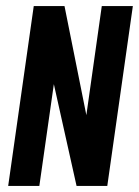

<svg xmlns="http://www.w3.org/2000/svg" viewBox="-20 -611 457 631"><path d="M6.9 0 90.9 -591H192L263.8 -232.6L314.5 -591H416.6L332.6 0H231.6L157 -334.4L109.3 0Z"/></svg>

Font: Alumni Sans Thin
Style: Italic
Weight: 100
Italic angle: -8°
Designer: Robert E. Leuschke
Foundry: Robert E. Leuschke
Version: Version 1.016